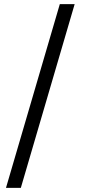

<svg xmlns="http://www.w3.org/2000/svg" viewBox="-20 -760 423 931"><path d="M9 151 270 -740H342L81 151Z"/></svg>

Font: IBM Plex Sans Thai
Style: Regular
Weight: 400
Designer: Mike Abbink, Paul van der Laan, Pieter van Rosmalen, Ben Mitchell, Mark Frömberg
Foundry: Bold Monday
Version: Version 1.2